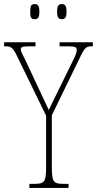

<svg xmlns="http://www.w3.org/2000/svg" viewBox="-28 -921 475 941"><path d="M275 -827C291 -827 298 -835 298 -863C298 -893 291 -901 275 -901C259 -901 252 -893 252 -863C252 -835 259 -827 275 -827ZM142 -827C158 -827 165 -835 165 -863C165 -893 158 -901 142 -901C125 -901 120 -893 120 -863C120 -835 125 -827 142 -827ZM116 0H308V-20H282C232 -20 226 -31 226 -108V-356L370 -652C390 -692 399 -694 425 -694H427V-714H264V-694H307C343 -694 348 -688 348 -677C348 -667 347 -660 333 -631L256 -474C235 -431 221 -402 211 -382C191 -425 172 -466 151 -510L97 -625C84 -652 74 -668 74 -678C74 -689 78 -694 115 -694H146V-714H-8V-694H-6C23 -694 33 -692 53 -651L198 -354V-108C198 -31 192 -20 142 -20H116Z"/></svg>

Font: Noto Serif Sinhala ExtraCondensed Thin
Style: Regular
Weight: 100
Width: 2
Designer: Jelle Bosma - Monotype Design Team
Foundry: Monotype Imaging Inc.
Version: Version 2.007